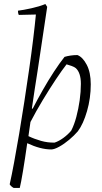

<svg xmlns="http://www.w3.org/2000/svg" viewBox="-20 -732 507 952"><path d="M48 200Q35 193 28 182Q38 138 50 73Q62 8 75 -68.5Q88 -145 100.5 -227Q113 -309 124.5 -388.5Q136 -468 144.5 -538Q153 -608 158 -660L73 -658Q69 -666 69 -679Q95 -682 135.5 -691Q176 -700 205 -712L214 -698Q202 -618 190 -538Q178 -458 166 -378Q159 -334 152 -288.5Q145 -243 138 -194L142 -193Q164 -236 191.5 -284.5Q219 -333 247.5 -376.5Q276 -420 300 -450Q313 -454 329.5 -456.5Q346 -459 364 -459Q390 -449 410 -411Q430 -373 430 -314Q430 -245 411.5 -181Q393 -117 366 -81Q348 -60 323 -39Q298 -18 273.5 -4.5Q249 9 234 9Q181 9 115 -22Q104 56 94 116Q84 176 78 200ZM251 -25Q272 -32 294 -48Q316 -64 333 -84Q348 -113 358.5 -152.5Q369 -192 375 -234.5Q381 -277 381 -316Q381 -371 356 -394Q349 -400 335 -405Q321 -410 310 -413Q288 -385 257 -338.5Q226 -292 192.5 -236.5Q159 -181 131 -127L121 -57Q150 -43 183.5 -33.5Q217 -24 251 -25Z"/></svg>

Font: Labrada Lght
Style: Italic
Weight: 300
Italic angle: -7°
Designer: Mercedes Jáuregui
Foundry: Omnibus-Type Team
Version: Version 1.000; ttfautohint (v1.8.4.7-5d5b)